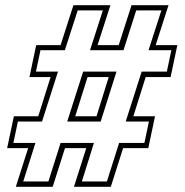

<svg xmlns="http://www.w3.org/2000/svg" viewBox="-20 -720 712 740"><path d="M41 0 88.5 -149H7.5L33.5 -272H127.5L175 -423H93.5L119.5 -546H213.5L263 -700H405.5L356 -546H437.5L487 -700H629.5L580 -546H663.5L637.5 -423H541.5L494 -272H577.5L551.5 -149H454.5L407 0H265L312.5 -149H230.5L183 0ZM69.5 -20.5H166.5L213.5 -169H342L295.5 -20.5H392L439 -169H536.5L554 -251.5H464.5L526 -444H623L640.5 -526.5H552.5L602 -680H505L456 -526.5H327L376.5 -680H279.5L230 -526.5H136L118.5 -444H203.5L142 -251.5H49L31.5 -169H116.5ZM239 -251.5 300.5 -444H429L368 -251.5ZM270 -272H352L399 -423H317.5Z"/></svg>

Font: Tourney Expanded ExtraLight
Style: Italic
Weight: 200
Width: 7
Italic angle: -12°
Designer: Tyler Finck
Foundry: Etcetera Type Co
Version: Version 1.010; ttfautohint (v1.8.3)